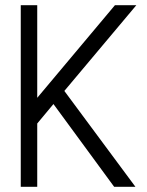

<svg xmlns="http://www.w3.org/2000/svg" viewBox="-20 -720 566 740"><path d="M502 0H420L186 -319L123.5 -244V0H60V-700H123.5V-343L423 -700H505.5L228 -369.5Z"/></svg>

Font: Urbanist Light
Style: Regular
Weight: 300
Designer: Corey Hu
Foundry: Corey Hu
Version: Version 1.330; ttfautohint (v1.8.4.7-5d5b)